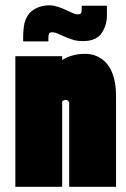

<svg xmlns="http://www.w3.org/2000/svg" viewBox="-20 -717 486 738"><path d="M294 -695V-682Q294 -675 292.5 -668.5Q291 -662 280 -662Q271 -662 265 -664.5Q259 -667 252 -670Q242 -675 235.5 -678Q229 -681 219 -685Q187 -698 163.5 -696.5Q140 -695 123 -687Q98 -676 86.5 -657Q75 -638 72 -617Q69 -596 69 -576V-558H166V-572Q166 -580 168 -586.5Q170 -593 181 -593Q186 -593 193.5 -591Q201 -589 208 -585Q213 -583 224.5 -578Q236 -573 240 -571Q251 -567 264.5 -563Q278 -559 299 -559Q350 -559 370.5 -589.5Q391 -620 391 -657V-695ZM246 -320V1H426V-346Q426 -385 419 -413Q412 -441 400 -459.5Q388 -478 373 -489Q358 -500 341.5 -505Q325 -510 308 -510Q283 -510 265 -505.5Q247 -501 235.5 -495.5Q224 -490 219 -486V-501H39V1H219V-328Q222 -330 224.5 -331Q227 -332 229 -332.5Q231 -333 233 -333Q236 -333 238.5 -332Q241 -331 242.5 -329Q244 -327 245 -325Q246 -323 246 -320Z"/></svg>

Font: Advent Pro Black
Style: Regular
Weight: 900
Version: Version 3.000